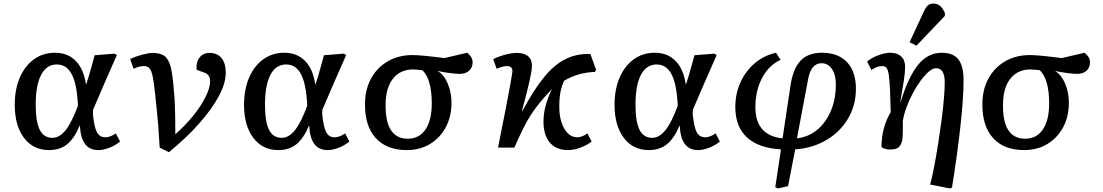

<svg xmlns="http://www.w3.org/2000/svg" viewBox="-20 -831 6208 1081"><path d="M256 14Q167 14 115 -55Q63 -124 63 -241Q63 -328 91.5 -394Q120 -460 171 -497Q222 -534 290 -534Q362 -534 407 -487.5Q452 -441 464 -355H465Q473 -379 479.5 -401Q486 -423 494 -451Q502 -479 513 -520L625 -529L638 -521Q604 -445 568 -362Q532 -279 504 -213L503 -191Q510 -116 525.5 -87Q541 -58 573 -58Q601 -58 632 -80L656 -34Q629 -12 595.5 1Q562 14 533 14Q436 14 430 -124H429Q398 -51 357.5 -18.5Q317 14 256 14ZM275 -55Q315 -55 349.5 -98Q384 -141 419 -236L417 -268Q409 -370 380.5 -419Q352 -468 300 -468Q242 -468 211.5 -409.5Q181 -351 181 -242Q181 -146 203.5 -100.5Q226 -55 275 -55Z M931 26 879 0Q876 -40 874.5 -69Q873 -98 870.5 -127Q868 -156 864.5 -195.5Q861 -235 854 -296Q847 -364 840 -399Q833 -434 821.5 -446.5Q810 -459 790 -459Q765 -459 732 -444L713 -499Q743 -513 780 -523Q817 -533 840 -533Q881 -533 905 -516.5Q929 -500 941 -454Q953 -408 959 -320Q962 -293 964 -252.5Q966 -212 966.5 -166Q967 -120 967 -75Q1023 -124 1067.5 -179Q1112 -234 1137.5 -285.5Q1163 -337 1163 -374Q1163 -411 1131 -422L1087 -438Q1083 -480 1103 -506.5Q1123 -533 1159 -533Q1204 -533 1227.5 -504Q1251 -475 1251 -420Q1251 -363 1212.5 -290.5Q1174 -218 1102.5 -137Q1031 -56 931 26Z M1547 14Q1458 14 1406 -55Q1354 -124 1354 -241Q1354 -328 1382.5 -394Q1411 -460 1462 -497Q1513 -534 1581 -534Q1653 -534 1698 -487.5Q1743 -441 1755 -355H1756Q1764 -379 1770.5 -401Q1777 -423 1785 -451Q1793 -479 1804 -520L1916 -529L1929 -521Q1895 -445 1859 -362Q1823 -279 1795 -213L1794 -191Q1801 -116 1816.5 -87Q1832 -58 1864 -58Q1892 -58 1923 -80L1947 -34Q1920 -12 1886.5 1Q1853 14 1824 14Q1727 14 1721 -124H1720Q1689 -51 1648.5 -18.5Q1608 14 1547 14ZM1566 -55Q1606 -55 1640.5 -98Q1675 -141 1710 -236L1708 -268Q1700 -370 1671.5 -419Q1643 -468 1591 -468Q1533 -468 1502.5 -409.5Q1472 -351 1472 -242Q1472 -146 1494.5 -100.5Q1517 -55 1566 -55Z M2270 14Q2157 14 2095.5 -53.5Q2034 -121 2035 -245Q2035 -326 2069 -388.5Q2103 -451 2163.5 -486Q2224 -521 2303 -521Q2351 -521 2482 -504L2610 -534Q2641 -510 2641 -480Q2641 -451 2621.5 -433Q2602 -415 2568 -415Q2550 -415 2514 -419.5Q2478 -424 2447 -431V-429Q2480 -410 2501 -360Q2522 -310 2522 -253Q2522 -174 2489.5 -114Q2457 -54 2400.5 -20Q2344 14 2270 14ZM2276 -50Q2340 -50 2375.5 -102Q2411 -154 2411 -250Q2411 -318 2397 -366Q2383 -414 2357 -436Q2344 -437 2329.5 -438.5Q2315 -440 2306 -440Q2233 -440 2192 -387.5Q2151 -335 2151 -239Q2150 -50 2276 -50Z M3178 14Q3111 14 3075 -29Q3039 -72 3040 -151Q3041 -235 3088 -330Q3050 -290 3022.5 -257Q2995 -224 2972 -189Q2949 -154 2926.5 -109Q2904 -64 2876 0H2784Q2807 -114 2825 -206.5Q2843 -299 2853.5 -357.5Q2864 -416 2865 -427Q2866 -459 2835 -459Q2813 -459 2776 -444L2757 -498Q2789 -514 2825.5 -523.5Q2862 -533 2891 -533Q2932 -533 2954 -513.5Q2976 -494 2975 -459Q2975 -436 2960.5 -371Q2946 -306 2919 -208L2922 -207Q2985 -326 3044 -397.5Q3103 -469 3166 -499.5Q3229 -530 3304 -527L3336 -438L3330 -426Q3235 -423 3157 -377Q3129 -324 3129 -236Q3128 -185 3140.5 -145Q3153 -105 3176 -81.5Q3199 -58 3229 -58Q3258 -58 3287 -80L3311 -34Q3287 -15 3250 -0.5Q3213 14 3178 14Z M3633 14Q3544 14 3492 -55Q3440 -124 3440 -241Q3440 -328 3468.5 -394Q3497 -460 3548 -497Q3599 -534 3667 -534Q3739 -534 3784 -487.5Q3829 -441 3841 -355H3842Q3850 -379 3856.5 -401Q3863 -423 3871 -451Q3879 -479 3890 -520L4002 -529L4015 -521Q3981 -445 3945 -362Q3909 -279 3881 -213L3880 -191Q3887 -116 3902.5 -87Q3918 -58 3950 -58Q3978 -58 4009 -80L4033 -34Q4006 -12 3972.5 1Q3939 14 3910 14Q3813 14 3807 -124H3806Q3775 -51 3734.5 -18.5Q3694 14 3633 14ZM3652 -55Q3692 -55 3726.5 -98Q3761 -141 3796 -236L3794 -268Q3786 -370 3757.5 -419Q3729 -468 3677 -468Q3619 -468 3588.5 -409.5Q3558 -351 3558 -242Q3558 -146 3580.5 -100.5Q3603 -55 3652 -55Z M4359 230 4345 223 4377 10Q4251 3 4185.5 -57.5Q4120 -118 4120 -228Q4120 -304 4149 -367.5Q4178 -431 4229.5 -475Q4281 -519 4349 -534L4375 -494Q4309 -464 4271 -392.5Q4233 -321 4233 -228Q4233 -68 4386 -52L4432 -358Q4447 -449 4489.5 -491.5Q4532 -534 4607 -534Q4699 -534 4749 -481Q4799 -428 4799 -331Q4799 -239 4755 -164Q4711 -89 4633.5 -43Q4556 3 4457 10L4417 217ZM4467 -52Q4533 -60 4582 -101Q4631 -142 4658.5 -208Q4686 -274 4686 -356Q4686 -410 4664 -442.5Q4642 -475 4606 -475Q4548 -475 4531 -391Z M5329 230 5217 208Q5229 163 5240.5 102.5Q5252 42 5262.5 -25Q5273 -92 5281.5 -157Q5290 -222 5294.5 -277Q5299 -332 5299 -368Q5299 -447 5250 -447Q5232 -447 5209.5 -428Q5187 -409 5163.5 -377Q5140 -345 5119 -305.5Q5098 -266 5083 -225Q5068 -184 5063 -148Q5064 -98 5062 -62.5Q5060 -27 5045.5 -8Q5031 11 4992 11Q4975 11 4961 6.5Q4947 2 4943 -4Q4943 -113 4995 -200Q4993 -249 4992.5 -277Q4992 -305 4991 -326Q4988 -380 4984 -409Q4980 -438 4971.5 -448.5Q4963 -459 4948 -459Q4918 -459 4886 -437L4862 -485Q4886 -505 4924.5 -519.5Q4963 -534 4992 -534Q5032 -534 5054 -513Q5076 -492 5076 -455Q5076 -424 5069 -378Q5062 -332 5049 -259L5051 -258Q5096 -403 5151 -468.5Q5206 -534 5282 -534Q5346 -534 5375.5 -497Q5405 -460 5405 -380Q5405 -282 5388 -125.5Q5371 31 5340 225ZM5140 -574 5101 -593 5180 -763Q5193 -791 5204.5 -801Q5216 -811 5236 -811Q5278 -811 5300 -757V-742Z M5746 14Q5633 14 5571.5 -53.5Q5510 -121 5511 -245Q5511 -326 5545 -388.5Q5579 -451 5639.5 -486Q5700 -521 5779 -521Q5827 -521 5958 -504L6086 -534Q6117 -510 6117 -480Q6117 -451 6097.5 -433Q6078 -415 6044 -415Q6026 -415 5990 -419.5Q5954 -424 5923 -431V-429Q5956 -410 5977 -360Q5998 -310 5998 -253Q5998 -174 5965.5 -114Q5933 -54 5876.5 -20Q5820 14 5746 14ZM5752 -50Q5816 -50 5851.5 -102Q5887 -154 5887 -250Q5887 -318 5873 -366Q5859 -414 5833 -436Q5820 -437 5805.5 -438.5Q5791 -440 5782 -440Q5709 -440 5668 -387.5Q5627 -335 5627 -239Q5626 -50 5752 -50Z"/></svg>

Font: Literata 7pt Medium
Style: Italic
Weight: 500
Italic angle: -2°
Designer: Latin by Veronika Burian and Jose Scaglione. Greek by Irene Vlachou. Cyrillic by Vera Evstafieva
Foundry: TypeTogether
Version: Version 3.002